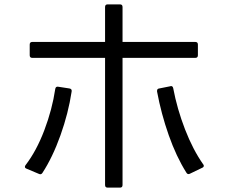

<svg xmlns="http://www.w3.org/2000/svg" viewBox="-20 -823 1040 879"><path d="M128 -631H461V-791Q461 -803 473 -803H529Q541 -803 541 -791V-631H874Q886 -631 886 -619V-570Q886 -558 874 -558H541V24Q541 36 529 36H473Q461 36 461 24V-558H128Q116 -558 116 -570V-619Q116 -631 128 -631ZM843 -26Q837 -26 833 -33Q787 -106 752.5 -204Q718 -302 699 -404V-407Q699 -417 709 -418L759 -428L763 -429Q771 -429 773 -419Q791 -324 827 -231Q863 -138 910 -71Q913 -68 913 -64Q913 -58 906 -55L850 -28Q846 -26 843 -26ZM94 -59Q94 -63 97 -67Q147 -132 183 -227Q219 -322 233 -416Q234 -422 237.5 -424.5Q241 -427 246 -426L298 -418Q310 -416 308 -404Q293 -305 257 -204Q221 -103 174 -31Q168 -22 158 -27L101 -51Q94 -54 94 -59Z"/></svg>

Font: LINE Seed JP_TTF Regular
Style: Regular
Weight: 400
Designer: LINE & Fontrix & Fontworks
Version: Version 1.002